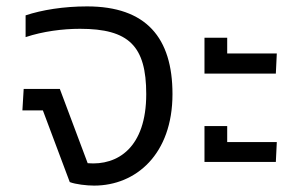

<svg xmlns="http://www.w3.org/2000/svg" viewBox="-20 -570 935 600"><path d="M230 -480C383 -480 437 -426 437 -276C437 -109 348 -52 254 -60L167 -292H54L50 -225H114L198 -1C216 6 251 10 274 10C405 10 519 -88 519 -276C519 -452 437 -550 252 -550C179 -550 111 -539 60 -522V-454C114 -472 176 -480 230 -480Z M619 -452V-340H842L845 -403H690V-452ZM619 -176V-64H842L845 -126H690V-176Z"/></svg>

Font: Kanit Light
Style: Regular
Weight: 300
Designer: Katatrad Team
Foundry: CadsonDemak
Version: Version 1.000;PS 001.000;hotconv 1.0.88;makeotf.lib2.5.64775